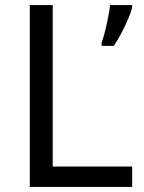

<svg xmlns="http://www.w3.org/2000/svg" viewBox="-20 -734 564 754"><path d="M97 0V-714H187V-80H499V0ZM499 -705Q495 -687 483.5 -660Q472 -633 457 -604.5Q442 -576 427 -554H379V-566Q386 -585 392.5 -611.5Q399 -638 404.5 -665.5Q410 -693 412 -714H499Z"/></svg>

Font: Noto Sans Lepcha
Style: Regular
Weight: 400
Designer: Monotype Design Team
Foundry: Monotype Imaging Inc.
Version: Version 2.006; ttfautohint (v1.8.4.7-5d5b)